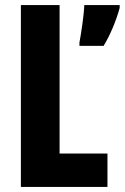

<svg xmlns="http://www.w3.org/2000/svg" viewBox="-20 -734 490 754"><path d="M62 0H402V-131H214V-714H62ZM450 -703V-714H311C310 -676 298 -599 292 -567V-554H387C413 -597 436 -652 450 -703Z"/></svg>

Font: Noto Sans Lao UI ExtCond ExtBd
Style: Regular
Weight: 800
Width: 2
Designer: Monotype Design Team
Foundry: Monotype Imaging Inc.
Version: Version 2.000